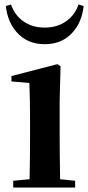

<svg xmlns="http://www.w3.org/2000/svg" viewBox="-20 -836 393 856"><path d="M39 0V-30L112 -37Q114 -153 114 -235V-308Q114 -387 111 -466L31 -473V-497L236 -550L250 -541L246 -388V-235Q246 -151 248 -37L315 -30V0ZM179 -639Q100 -639 53 -694Q14 -739 6 -809L29 -816Q46 -768 83 -742Q123 -713 179 -713Q236 -713 276 -742Q314 -769 330 -816L353 -809Q345 -739 306 -694Q259 -639 179 -639Z"/></svg>

Font: GenRyuMin TW B
Style: Regular
Weight: 700
Version: Version 1.501;PS 1;hotconv 16.6.51;makeotf.lib2.5.65220